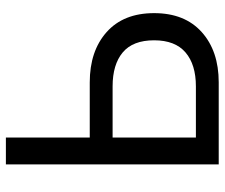

<svg xmlns="http://www.w3.org/2000/svg" viewBox="-74 -670 745 636"><g transform="rotate(-90 298.0 -352.5)"><path d="M139.4 0V-75.6H329.3Q401.7 -75.6 441.8 -110Q482 -144.4 482 -214Q482 -284.4 441.8 -318Q401.7 -351.5 329.3 -351.5H139.4V-427.2H342.7Q446.5 -427.2 509.2 -371.3Q572 -315.4 572 -214Q572 -112.6 509.2 -56.3Q446.5 0 342.7 0ZM71 0V-705H160V0Z"/></g></svg>

Font: TikTok Sans Light
Style: Regular
Weight: 300
Version: Version 4.000